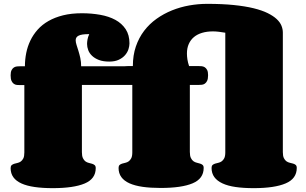

<svg xmlns="http://www.w3.org/2000/svg" viewBox="-20 -977 1589 997"><path d="M109.4 -632.8Q109.4 -668 116.2 -701.9Q123 -735.8 137.7 -766.4Q152.3 -796.9 175.5 -823Q198.7 -849.1 231.7 -867.9Q264.6 -886.7 307.6 -897.5Q350.6 -908.2 405.3 -908.2Q455.6 -908.2 500.5 -900.1Q545.4 -892.1 579.1 -873.8Q612.8 -855.5 632.6 -825.4Q652.3 -795.4 652.3 -752Q652.3 -738.3 647.2 -721.9Q642.1 -705.6 629.9 -691.2Q617.7 -676.8 597.4 -667Q577.1 -657.2 547.4 -657.2Q515.6 -657.2 493.9 -665.5Q472.2 -673.8 458.3 -687Q444.3 -700.2 438.2 -716.6Q432.1 -732.9 432.1 -749Q432.1 -758.3 434.3 -771.5Q436.5 -784.7 443.4 -799.8Q422.9 -799.8 409.4 -797.9Q396 -795.9 387.9 -791.7Q379.9 -787.6 376.5 -781.7Q373 -775.9 373 -768.1Q373 -757.8 377.4 -743.9Q381.8 -730 387.2 -712.9Q392.6 -695.8 397 -675.8Q401.4 -655.8 401.4 -632.8H778.3L785.2 -536.1H405.3V-187Q405.3 -167 410.6 -155.8Q416 -144.5 423.8 -138.9Q431.6 -133.3 441.2 -131.1Q450.7 -128.9 458.5 -126.5Q466.3 -124 471.7 -119.4Q477.1 -114.7 477.1 -104Q477.1 -48.3 419.7 -24.2Q362.3 0 253.4 0Q200.7 0 160.2 -5.9Q119.6 -11.7 91.8 -24.2Q64 -36.6 49.6 -56.4Q35.2 -76.2 35.2 -104Q35.2 -114.7 40.5 -119.4Q45.9 -124 53.7 -126.5Q61.5 -128.9 70.8 -130.9Q80.1 -132.8 87.9 -138.4Q95.7 -144 101.1 -154.5Q106.4 -165 106.4 -185.1V-535.2H82.5Q76.2 -535.2 67.9 -535.9Q59.6 -536.6 52.2 -541.5Q44.9 -546.4 40 -556.6Q35.2 -566.9 35.2 -585.9Q35.2 -603.5 40.3 -613Q45.4 -622.6 52.7 -627Q60.1 -631.3 68.4 -632.1Q76.7 -632.8 82.5 -632.8ZM669.9 -633.8Q669.9 -689.9 685.5 -735.6Q701.2 -781.2 728.5 -817.1Q755.9 -853 793 -879.4Q830.1 -905.8 873 -923.1Q916 -940.4 962.6 -948.7Q1009.3 -957 1055.7 -957Q1134.3 -957 1193.8 -950.9Q1253.4 -944.8 1297.1 -934.1Q1340.8 -923.3 1369.9 -908.9Q1398.9 -894.5 1416.5 -878.2Q1434.1 -861.8 1441.4 -843.8Q1448.7 -825.7 1448.7 -808.1V-187Q1448.7 -167 1454.1 -156Q1459.5 -145 1467.5 -139.4Q1475.6 -133.8 1484.9 -131.8Q1494.1 -129.9 1502.2 -127.4Q1510.3 -125 1515.6 -120.4Q1521 -115.7 1521 -105Q1521 -49.3 1463.4 -24.7Q1405.8 0 1296.9 0Q1244.1 0 1203.6 -5.9Q1163.1 -11.7 1135.3 -24.7Q1107.4 -37.6 1093 -57.4Q1078.6 -77.1 1078.6 -105Q1078.6 -115.7 1084 -120.4Q1089.4 -125 1097.2 -127.4Q1105 -129.9 1114.3 -131.8Q1123.5 -133.8 1131.3 -139.4Q1139.2 -145 1144.5 -155.5Q1149.9 -166 1149.9 -186V-807.1Q1132.8 -810.1 1116.5 -812Q1100.1 -814 1085.9 -814Q1054.7 -814 1029.8 -806.6Q1004.9 -799.3 987.3 -784.7Q969.7 -770 960.2 -748.5Q950.7 -727.1 950.7 -699.2Q950.7 -685.1 953.1 -668.7Q955.6 -652.3 961.9 -633.8H1013.7Q1019.5 -633.8 1027.6 -633.1Q1035.6 -632.3 1043 -627.9Q1050.3 -623.5 1055.4 -614Q1060.5 -604.5 1060.5 -586.9Q1060.5 -567.9 1055.7 -557.6Q1050.8 -547.4 1043.5 -542.5Q1036.1 -537.6 1028.1 -536.9Q1020 -536.1 1013.7 -536.1H965.8V-188Q965.8 -168 971.2 -156.7Q976.6 -145.5 984.4 -139.9Q992.2 -134.3 1001.7 -132.1Q1011.2 -129.9 1019 -127.4Q1026.9 -125 1032.2 -120.4Q1037.6 -115.7 1037.6 -105Q1037.6 -49.3 980.2 -25.1Q922.9 -1 814 -1Q761.2 -1 720.7 -6.8Q680.2 -12.7 652.3 -25.1Q624.5 -37.6 610.1 -57.4Q595.7 -77.1 595.7 -105Q595.7 -115.7 601.1 -120.4Q606.4 -125 614.3 -127.4Q622.1 -129.9 631.3 -131.8Q640.6 -133.8 648.4 -139.4Q656.2 -145 661.6 -155.5Q667 -166 667 -186V-536.1H642.6Q636.2 -536.1 628.2 -536.9Q620.1 -537.6 612.8 -542.5Q605.5 -547.4 600.6 -557.6Q595.7 -567.9 595.7 -586.9Q595.7 -604.5 600.8 -614Q606 -623.5 613.3 -627.9Q620.6 -632.3 628.7 -633.1Q636.7 -633.8 642.6 -633.8Z"/></svg>

Font: Corben
Style: Bold
Weight: 700
Designer: vernon adams
Foundry: vernon adams
Version: Version 1.101; ttfautohint (v1.6)